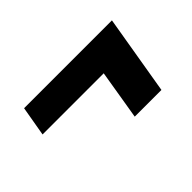

<svg xmlns="http://www.w3.org/2000/svg" viewBox="-47 -556 595 595"><g transform="rotate(-45 250.0 -258.5)"><path d="M407 -128H290L317 -291H49L66 -389H451Z"/></g></svg>

Font: Iosevka Curly XBdObl
Style: Regular
Weight: 800
Italic angle: -9°
Monospace: yes
Designer: Belleve Invis
Foundry: Belleve Invis
Version: Version 11.1.0; ttfautohint (v1.8.3)